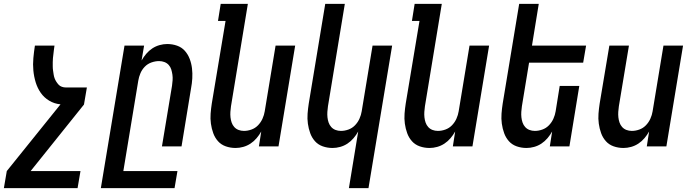

<svg xmlns="http://www.w3.org/2000/svg" viewBox="-52 -755 3572 990"><path d="M-32 215 -17 127 260 -217Q228 -220 201.5 -236Q175 -252 158 -276.5Q141 -301 132 -330.5Q123 -360 120 -391.5Q117 -423 120 -455.5Q123 -488 128 -520H229Q227 -509 226 -498.5Q225 -488 223.5 -477Q222 -466 221 -455.5Q220 -445 220 -434.5Q220 -424 220 -413Q220 -402 221.5 -392Q223 -382 224.5 -371.5Q226 -361 229.5 -351.5Q233 -342 238.5 -333.5Q244 -325 250.5 -318Q257 -311 267 -307.5Q277 -304 287 -304H396L381 -216L106 127H363L348 215Z M468 215 590 -520H691L678 -443Q688 -461 702 -477.5Q716 -494 733.5 -505.5Q751 -517 771 -522.5Q791 -528 810 -528Q837 -528 861 -519.5Q885 -511 901 -493Q917 -475 926 -451.5Q935 -428 938 -402.5Q941 -377 939.5 -351Q938 -325 933 -299L884 0H783L835 -313Q837 -327 838 -341.5Q839 -356 837 -370Q835 -384 831 -397Q827 -410 818 -420Q809 -430 796 -435Q783 -440 768 -440Q749 -440 729 -433Q709 -426 694.5 -411Q680 -396 672 -377Q664 -358 661 -339L584 127H863L848 215Z M1163 8Q1136 8 1112 -0.5Q1088 -9 1072 -27Q1056 -45 1047.5 -68.5Q1039 -92 1035.5 -117.5Q1032 -143 1034 -169Q1036 -195 1040 -221L1111 -647H1072L1086 -735H1226L1139 -207Q1137 -193 1136 -178.5Q1135 -164 1136.5 -150Q1138 -136 1142.5 -123Q1147 -110 1156 -100Q1165 -90 1178 -85Q1191 -80 1206 -80Q1225 -80 1244.5 -87Q1264 -94 1278.5 -109Q1293 -124 1301.5 -143Q1310 -162 1313 -181L1369 -520H1470L1384 0H1283L1295 -77Q1285 -59 1271 -42.5Q1257 -26 1239.5 -14.5Q1222 -3 1202 2.5Q1182 8 1163 8Z M1747 215 1795 -77Q1785 -59 1771 -42.5Q1757 -26 1739.5 -14.5Q1722 -3 1702 2.5Q1682 8 1663 8Q1636 8 1612 -0.5Q1588 -9 1572 -27Q1556 -45 1547.5 -68.5Q1539 -92 1535.5 -117.5Q1532 -143 1534 -169Q1536 -195 1540 -221L1625 -735H1726L1639 -207Q1637 -193 1636 -178.5Q1635 -164 1636.5 -150Q1638 -136 1642.5 -123Q1647 -110 1656 -100Q1665 -90 1678 -85Q1691 -80 1706 -80Q1725 -80 1744.5 -87Q1764 -94 1778.5 -109Q1793 -124 1801.5 -143Q1810 -162 1813 -181L1869 -520H1970L1848 215Z M2163 8Q2136 8 2112 -0.5Q2088 -9 2072 -27Q2056 -45 2047.5 -68.5Q2039 -92 2035.5 -117.5Q2032 -143 2034 -169Q2036 -195 2040 -221L2111 -647H2072L2086 -735H2226L2139 -207Q2137 -193 2136 -178.5Q2135 -164 2136.5 -150Q2138 -136 2142.5 -123Q2147 -110 2156 -100Q2165 -90 2178 -85Q2191 -80 2206 -80Q2225 -80 2244.5 -87Q2264 -94 2278.5 -109Q2293 -124 2301.5 -143Q2310 -162 2313 -181L2369 -520H2470L2384 0H2283L2295 -77Q2285 -59 2271 -42.5Q2257 -26 2239.5 -14.5Q2222 -3 2202 2.5Q2182 8 2163 8Z M2663 8Q2636 8 2612 -0.5Q2588 -9 2572 -27Q2556 -45 2547.5 -68.5Q2539 -92 2535.5 -117.5Q2532 -143 2534 -169Q2536 -195 2540 -221L2625 -735H2726L2691 -520H2970L2955 -432H2676L2639 -207Q2637 -193 2636 -178.5Q2635 -164 2636.5 -150Q2638 -136 2642.5 -123Q2647 -110 2656 -100Q2665 -90 2678 -85Q2691 -80 2706 -80Q2725 -80 2744.5 -87Q2764 -94 2778.5 -109Q2793 -124 2801.5 -143Q2810 -162 2813 -181L2834 -312H2935L2884 0H2783L2795 -77Q2785 -59 2771 -42.5Q2757 -26 2739.5 -14.5Q2722 -3 2702 2.5Q2682 8 2663 8Z M3163 8Q3136 8 3112 -0.5Q3088 -9 3072 -27Q3056 -45 3047.5 -68.5Q3039 -92 3035.5 -117.5Q3032 -143 3034 -169Q3036 -195 3040 -221L3090 -520H3191L3139 -207Q3137 -193 3136 -178.5Q3135 -164 3136.5 -150Q3138 -136 3142.5 -123Q3147 -110 3156 -100Q3165 -90 3178 -85Q3191 -80 3206 -80Q3225 -80 3244.5 -87Q3264 -94 3278.5 -109Q3293 -124 3301.5 -143Q3310 -162 3313 -181L3369 -520H3470L3384 0H3283L3295 -77Q3285 -59 3271 -42.5Q3257 -26 3239.5 -14.5Q3222 -3 3202 2.5Q3182 8 3163 8Z"/></svg>

Font: Iosevka Term Curly SmBd Obl
Style: Regular
Weight: 600
Italic angle: -9°
Designer: Belleve Invis
Foundry: Belleve Invis
Version: Version 32.3.0